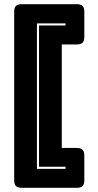

<svg xmlns="http://www.w3.org/2000/svg" viewBox="-20 -820 469 920"><path d="M276 -607V-111H348Q367 -111 375.5 -102.5Q384 -94 384 -75V44Q384 63 375.5 71.5Q367 80 348 80H84Q65 80 56.5 71.5Q48 63 48 44V-764Q48 -783 56.5 -791.5Q65 -800 84 -800H348Q367 -800 375.5 -791.5Q384 -783 384 -764V-643Q384 -624 375.5 -615.5Q367 -607 348 -607ZM157 -708V-11H294V-21H167V-698H294V-708Z"/></svg>

Font: Bungee Inline
Style: Regular
Weight: 400
Version: Version 1.000;PS 1.0;hotconv 1.0.72;makeotf.lib2.5.5900